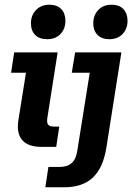

<svg xmlns="http://www.w3.org/2000/svg" viewBox="-20 -622 563 813"><path d="M157 0Q98 0 73.5 -29.5Q49 -59 58 -114L90 -314H27L40 -400H224L181 -126Q177 -105 183 -95.5Q189 -86 208 -86H231L218 0ZM180 -456Q147 -456 129 -474Q111 -492 111 -524Q111 -557 132.5 -579.5Q154 -602 189 -602Q222 -602 239.5 -583.5Q257 -565 257 -534Q257 -500 236 -478Q215 -456 180 -456ZM172 171 185 85H232Q265 85 283.5 68.5Q302 52 307 18L360 -314H284L298 -400H494L430 6Q416 90 372.5 130.5Q329 171 252 171ZM443 -456Q411 -456 393 -474Q375 -492 375 -524Q375 -557 396 -579.5Q417 -602 452 -602Q485 -602 502.5 -583.5Q520 -565 520 -534Q520 -500 499 -478Q478 -456 443 -456Z"/></svg>

Font: Rokkitt SemiBold
Style: Bold Italic
Weight: 700
Italic angle: -9°
Version: Version 3.103